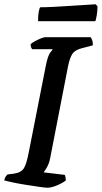

<svg xmlns="http://www.w3.org/2000/svg" viewBox="-30 -878 476 898"><path d="M191 0Q182 0 154 -4Q126 -8 91.5 -13.5Q57 -19 28.5 -25Q0 -31 -10 -34Q-9 -43 -4 -51Q1 -59 5 -62L36 -66Q70 -71 82.5 -92.5Q95 -114 105 -168L184 -569Q193 -615 204 -630.5Q215 -646 217 -648H120Q118 -651 115.5 -656.5Q113 -662 113 -671Q120 -678 134 -685.5Q148 -693 161.5 -698.5Q175 -704 181 -704H394Q398 -699 401.5 -689Q405 -679 404 -666L355 -653Q321 -645 308.5 -626Q296 -607 288 -567L205 -140Q200 -114 190 -96.5Q180 -79 174 -72L273 -60Q275 -56 276.5 -48Q278 -40 278 -34Q261 -21 235.5 -10.5Q210 0 191 0ZM148 -779Q148 -805 151 -822Q154 -839 158 -844Q185 -844 222.5 -846Q260 -848 298.5 -850.5Q337 -853 369 -855Q401 -857 417 -858L426 -849Q426 -827 422.5 -806.5Q419 -786 416 -779Z"/></svg>

Font: Texturina SemiBold
Style: Italic
Weight: 600
Italic angle: -11°
Designer: Guillermo Torres Carreño
Foundry: Omnibus-Type
Version: Version 1.002; ttfautohint (v1.8.3)